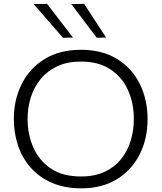

<svg xmlns="http://www.w3.org/2000/svg" viewBox="-20 -990 858 1020"><path d="M412.5 10.5Q323 10.5 255.8 -18.8Q188.5 -48 143.5 -99Q98.5 -150 76 -216.5Q53.5 -283 53.5 -357.5Q53.5 -461 95.8 -544.5Q138 -628 217.8 -676.8Q297.5 -725.5 409.5 -725.5Q523.5 -725.5 602.8 -676.2Q682 -627 723 -543.5Q764 -460 764 -357.5Q764 -252.5 721.8 -169.2Q679.5 -86 600.8 -37.8Q522 10.5 412.5 10.5ZM410 -52.5Q483.5 -52.5 536.5 -77.5Q589.5 -102.5 623.8 -145.5Q658 -188.5 674.5 -243.2Q691 -298 691 -357.5Q691 -443 659.5 -512.2Q628 -581.5 565.5 -622.2Q503 -663 410 -663Q338 -663 284.8 -638.2Q231.5 -613.5 196.2 -570.5Q161 -527.5 143.8 -472.8Q126.5 -418 126.5 -357.5Q126.5 -277 156.8 -207.2Q187 -137.5 249.8 -95Q312.5 -52.5 410 -52.5ZM314.5 -789.5Q276 -833.5 237.5 -878Q199 -922.5 158.5 -968.5L230 -969.5Q264 -925 298.5 -880.5Q333 -835.5 367.5 -790.5ZM494 -789.5Q460.5 -833.5 427 -878Q393.5 -922.5 358.5 -968.5L427 -969.5Q456 -925 485 -880.5Q514 -836 543.5 -790.5Z"/></svg>

Font: Heraclito Light
Style: Regular
Weight: 300
Designer: Kostas Bartsokas (font) & Cristiano Sobral (main changes)
Foundry: Kostas Bartsokas (font) & Cristiano Sobral (main changes)
Version: Version 1.00;July 8, 2020;FontCreator 13.0.0.2655 64-bit